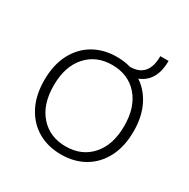

<svg xmlns="http://www.w3.org/2000/svg" viewBox="-144 -745 873 887"><g transform="rotate(30 292.5 -301.5)"><path d="M293 -510Q363 -510 416.5 -479Q470 -448 500.5 -389.5Q531 -331 531 -250Q531 -169 500.5 -110.5Q470 -52 416.5 -21Q363 10 293 10Q223 10 169.5 -21Q116 -52 85.5 -110.5Q55 -169 55 -250Q55 -331 85.5 -389.5Q116 -448 169.5 -479Q223 -510 293 -510ZM293 -467Q208 -467 156.5 -409Q105 -351 105 -250Q105 -149 156.5 -91Q208 -33 293 -33Q378 -33 429.5 -91Q481 -149 481 -250Q481 -351 429.5 -409Q378 -467 293 -467ZM366 -462V-500Q464 -500 464 -613H508Q508 -539 471 -500.5Q434 -462 366 -462Z"/></g></svg>

Font: Work Sans Light
Style: Regular
Weight: 300
Designer: Wei Huang
Foundry: Wei Huang
Version: Version 2.012; ttfautohint (v1.8.3)